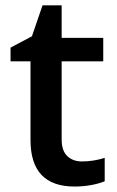

<svg xmlns="http://www.w3.org/2000/svg" viewBox="-20 -680 433 710"><path d="M283.2 -83Q325.2 -83 367.2 -96.2V-9.8Q348.1 -1.5 318.1 4.2Q288.1 9.8 255.9 9.8Q92.8 9.8 92.8 -162.1V-453.1H19V-503.9L98.1 -545.9L137.2 -660.2H208V-540H361.8V-453.1H208V-164.1Q208 -122.6 228.8 -102.8Q249.5 -83 283.2 -83Z"/></svg>

Font: f1_46825          
Style: Regular
Weight: 600
Foundry: Ascender Corporation
Version: Version 1.10